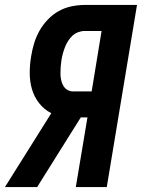

<svg xmlns="http://www.w3.org/2000/svg" viewBox="-45 -755 573 775"><path d="M-25 0 162 -298Q133 -313 113 -338.5Q93 -364 84 -395Q75 -426 75 -460.5Q75 -495 81 -529Q85 -555 93 -581Q101 -607 114.5 -631Q128 -655 148 -676Q168 -697 192.5 -710.5Q217 -724 244 -729.5Q271 -735 297 -735H508L386 0H261L308 -281H281L105 0ZM325 -386 365 -630H297Q284 -630 270.5 -625Q257 -620 247 -610.5Q237 -601 229.5 -589Q222 -577 217 -564Q212 -551 208.5 -538Q205 -525 203 -512Q201 -499 200 -485.5Q199 -472 199 -459Q199 -446 201.5 -433.5Q204 -421 210 -410Q216 -399 226.5 -392.5Q237 -386 250 -386Z"/></svg>

Font: Iosevka SS04 Extrabold Oblique
Style: Regular
Weight: 800
Italic angle: -9°
Monospace: yes
Designer: Belleve Invis
Foundry: Belleve Invis
Version: Version 19.0.0; ttfautohint (v1.8.4)